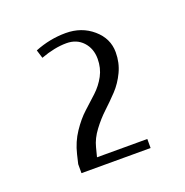

<svg xmlns="http://www.w3.org/2000/svg" viewBox="-75 -581 460 478"><g transform="rotate(-20 155.5 -341.5)"><path d="M64 -170.9V-194.8L69.8 -219.2Q77.1 -249.5 93.5 -273.9Q109.9 -298.3 127.2 -314Q144.5 -329.6 161.1 -345Q177.7 -360.4 188.5 -380.4Q199.2 -400.4 199.2 -424.8Q199.2 -452.1 182.6 -470Q166 -487.8 139.2 -487.8Q107.9 -487.8 70.8 -474.1L64 -496.1Q104 -512.2 146 -512.2Q188 -512.2 217.5 -486.8Q247.1 -461.4 247.1 -424.8Q247.1 -397 235.8 -373.3Q224.6 -349.6 207.8 -331.8Q190.9 -314 173.6 -297.9Q156.2 -281.7 140.9 -261.2Q125.5 -240.7 120.1 -219.2L113.8 -194.8H247.1V-170.9Z"/></g></svg>

Font: Gawaa
Style: Regular
Weight: 400
Designer: T. Christopher White
Version: Version 1.0